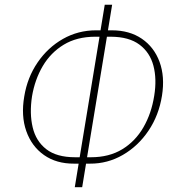

<svg xmlns="http://www.w3.org/2000/svg" viewBox="-20 -760 759 810"><path d="M384.9 -632.1H404.1L421.9 -740.1H453.1L435.4 -632.1H451.7Q526.3 -632.1 578.3 -596.6Q630.3 -561.1 653.2 -498.8Q676.1 -436.4 663.4 -356.5Q650.2 -273.4 606.4 -208.5Q562.5 -143.5 498.2 -106.4Q433.9 -69.2 359.4 -69.6H343L326.7 29.8H295.5L311.8 -69.6H292.6Q218 -69.2 165.8 -105.8Q113.6 -142.4 90.9 -206.9Q68.2 -271.3 82.4 -353.7Q95.5 -433.6 138.7 -496.6Q181.8 -559.7 245.7 -595.9Q309.7 -632.1 384.9 -632.1ZM380.7 -605.1Q304 -604.8 248.9 -571.4Q193.9 -538 160.5 -481.4Q127.1 -424.7 115.1 -353.7Q104 -280.9 117.9 -222.7Q131.7 -164.4 175.4 -130.5Q219.1 -96.6 296.9 -96.6H316.1L399.9 -605.1ZM431.1 -605.1 347.3 -96.6H363.6Q440.3 -96.6 495.7 -130.3Q551.1 -164.1 585 -222.8Q619 -281.6 630.7 -356.5Q642 -426.5 627.3 -482.6Q612.6 -538.7 568.4 -571.7Q524.1 -604.8 447.4 -605.1Z"/></svg>

Font: Inter UI Thin
Style: Italic
Weight: 100
Italic angle: -9.39999°
Designer: Rasmus Andersson
Foundry: rsms
Version: 3.2;8d6f07862